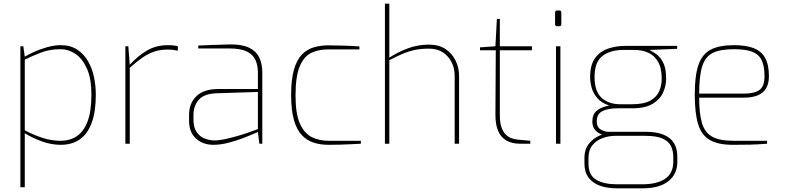

<svg xmlns="http://www.w3.org/2000/svg" viewBox="-20 -783 4279 1046"><path d="M91 237V-531H107L115 -474Q132 -485 165 -500Q198 -515 237 -526Q276 -537 310 -537Q364 -537 401 -512.5Q438 -488 460.5 -448Q483 -408 492.5 -361Q502 -314 502 -268Q502 -175 479.5 -114Q457 -53 414.5 -23.5Q372 6 310 6Q261 6 210 -12Q159 -30 115 -57V237ZM310 -16Q360 -16 397.5 -40.5Q435 -65 456.5 -120Q478 -175 478 -268Q478 -355 453.5 -409.5Q429 -464 391 -489.5Q353 -515 310 -515Q251 -515 203 -496.5Q155 -478 115 -458V-73Q162 -48 211.5 -32Q261 -16 310 -16Z M663 0V-531H679L687 -430Q729 -477 779.5 -507Q830 -537 895 -537Q911 -537 924.5 -535.5Q938 -534 949 -531V-507Q938 -509 924.5 -511Q911 -513 895 -513Q852 -513 819 -501.5Q786 -490 754.5 -468Q723 -446 687 -414V0Z M1143 6Q1086 6 1048 -28Q1010 -62 1010 -126V-157Q1010 -221 1050.5 -259.5Q1091 -298 1169 -298H1385V-387Q1385 -427 1371.5 -456.5Q1358 -486 1324.5 -502.5Q1291 -519 1230 -519H1060V-535Q1091 -536 1134 -538Q1177 -540 1232 -541Q1296 -542 1335 -524Q1374 -506 1391.5 -471.5Q1409 -437 1409 -387V0H1393L1385 -64Q1384 -64 1360.5 -53.5Q1337 -43 1300 -29Q1263 -15 1221.5 -4.5Q1180 6 1143 6ZM1143 -18Q1167 -17 1198.5 -23.5Q1230 -30 1262.5 -39Q1295 -48 1323 -57.5Q1351 -67 1368 -73.5Q1385 -80 1385 -80V-282L1163 -275Q1092 -273 1063 -239.5Q1034 -206 1034 -157V-131Q1034 -89 1051 -64Q1068 -39 1093.5 -29Q1119 -19 1143 -18Z M1770 6Q1727 6 1690 -5.5Q1653 -17 1625 -46Q1597 -75 1581.5 -128.5Q1566 -182 1566 -266Q1566 -349 1581 -402Q1596 -455 1623 -484Q1650 -513 1687.5 -524.5Q1725 -536 1770 -536Q1803 -536 1851.5 -534.5Q1900 -533 1938 -530V-514H1770Q1715 -514 1675 -494.5Q1635 -475 1612.5 -420.5Q1590 -366 1590 -262Q1590 -163 1614 -109.5Q1638 -56 1678.5 -36Q1719 -16 1770 -16H1946V0Q1924 1 1896.5 2.5Q1869 4 1837 5Q1805 6 1770 6Z M2077 0V-763H2101V-469Q2145 -498 2200.5 -519Q2256 -540 2317 -540Q2370 -540 2406.5 -516Q2443 -492 2462 -453Q2481 -414 2481 -370V0H2457V-370Q2457 -410 2440.5 -443.5Q2424 -477 2393 -497.5Q2362 -518 2317 -518Q2273 -518 2238.5 -510.5Q2204 -503 2171.5 -489Q2139 -475 2101 -455V0Z M2814 0Q2771 0 2740.5 -16.5Q2710 -33 2694.5 -68Q2679 -103 2679 -158L2681 -509H2595V-525L2679 -531L2687 -680H2703V-531H2878V-509H2703V-158Q2703 -113 2713 -86.5Q2723 -60 2739 -46.5Q2755 -33 2772.5 -28Q2790 -23 2805 -22L2869 -16V0Z M3016 -640Q3004 -640 3004 -652V-714Q3004 -726 3016 -726H3027Q3033 -726 3035.5 -722.5Q3038 -719 3038 -714V-652Q3038 -640 3027 -640ZM3009 0V-531H3033V0Z M3340 243Q3287 243 3247.5 228.5Q3208 214 3186 184Q3164 154 3164 108V78Q3164 29 3190 -2Q3216 -33 3255 -48Q3294 -63 3333 -63V-43Q3297 -43 3263.5 -31Q3230 -19 3208 7.5Q3186 34 3186 78V108Q3186 172 3228.5 196.5Q3271 221 3340 221H3480Q3559 221 3603.5 191Q3648 161 3648 98V73Q3648 38 3635 12Q3622 -14 3589 -28.5Q3556 -43 3495 -43H3301Q3261 -43 3234 -63.5Q3207 -84 3207 -121Q3207 -160 3231 -180Q3255 -200 3299 -208Q3257 -222 3234.5 -248Q3212 -274 3203.5 -304.5Q3195 -335 3195 -364Q3195 -428 3221 -465Q3247 -502 3291 -517.5Q3335 -533 3387 -533H3669V-517L3518 -511Q3534 -503 3555.5 -488Q3577 -473 3593 -442Q3609 -411 3609 -354Q3609 -317 3593 -280Q3577 -243 3536.5 -218Q3496 -193 3424 -193H3347Q3292 -193 3261.5 -177.5Q3231 -162 3231 -121Q3231 -91 3252 -78Q3273 -65 3295 -65H3495Q3557 -65 3595.5 -49Q3634 -33 3652 -3Q3670 27 3670 70V98Q3670 166 3621 204.5Q3572 243 3480 243ZM3360 -215H3422Q3489 -215 3524 -235.5Q3559 -256 3572 -287.5Q3585 -319 3585 -354Q3585 -412 3565 -446.5Q3545 -481 3511.5 -496Q3478 -511 3435 -511H3377Q3305 -511 3262 -478Q3219 -445 3219 -364Q3219 -285 3257.5 -250Q3296 -215 3360 -215Z M3973 6Q3893 6 3847.5 -20Q3802 -46 3783.5 -106Q3765 -166 3765 -268Q3765 -372 3785.5 -430.5Q3806 -489 3853 -513Q3900 -537 3978 -537Q4042 -537 4084 -521.5Q4126 -506 4147.5 -469Q4169 -432 4169 -367Q4169 -326 4152.5 -300Q4136 -274 4105.5 -262.5Q4075 -251 4033 -251H3789Q3789 -165 3804 -113.5Q3819 -62 3859 -39Q3899 -16 3975 -16H4159V0Q4108 4 4066.5 5Q4025 6 3973 6ZM3789 -273H4033Q4090 -273 4117.5 -293Q4145 -313 4145 -367Q4145 -425 4128.5 -457Q4112 -489 4075.5 -502Q4039 -515 3978 -515Q3904 -515 3863 -494.5Q3822 -474 3805.5 -421.5Q3789 -369 3789 -273Z"/></svg>

Font: Exo Thin Thin
Style: Regular
Weight: 250
Version: Version 2.000